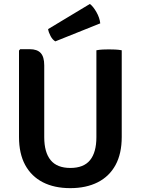

<svg xmlns="http://www.w3.org/2000/svg" viewBox="-20 -937 710 970"><path d="M595 -245Q595 -161 563.8 -103.5Q532.5 -46 474 -16.2Q415.5 13.5 335 13.5Q254.5 13.5 196.5 -16.2Q138.5 -46 107.2 -103.5Q76 -161 76 -245V-681.5L82 -688.5H130Q168 -688.5 185.8 -669Q203.5 -649.5 203.5 -607V-244Q203.5 -167.5 235.8 -128Q268 -88.5 335.5 -88.5Q403 -88.5 435 -128Q467 -167.5 467 -244V-683Q482.5 -686 499.2 -686.8Q516 -687.5 529.5 -687.5Q542.5 -687.5 561.2 -686.8Q580 -686 595 -683ZM434 -917Q450.5 -905 467 -876.2Q483.5 -847.5 486.5 -819L259.5 -728Q245.5 -736 235.5 -754.8Q225.5 -773.5 223 -790Z"/></svg>

Font: Signika Negative Light SemiBold
Style: Regular
Weight: 600
Version: Version 2.001